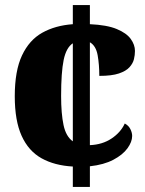

<svg xmlns="http://www.w3.org/2000/svg" viewBox="-20 -734 571 754"><path d="M266 -80Q194 -84 143 -112.5Q92 -141 65 -200.5Q38 -260 38 -356Q38 -456 66.5 -516.5Q95 -577 146 -605.5Q197 -634 266 -639V-714H333V-639Q400 -636 438.5 -620Q477 -604 493.5 -581Q510 -558 510 -534Q510 -518 506 -501.5Q502 -485 488.5 -470Q475 -455 447 -445.5Q419 -436 370 -436Q370 -480 363.5 -517Q357 -554 333 -568V-164Q382 -166 418 -190Q454 -214 470 -249Q485 -241 492 -227Q499 -213 499 -200Q499 -177 480.5 -151.5Q462 -126 425 -106.5Q388 -87 333 -81V0H266ZM266 -564Q240 -547 230 -498.5Q220 -450 220 -357Q220 -288 229.5 -243Q239 -198 266 -179Z"/></svg>

Font: Noto Serif SemiCondensed Black
Style: Regular
Weight: 900
Width: 4
Designer: Monotype Design Team
Foundry: Monotype Imaging Inc.
Version: Version 2.014; ttfautohint (v1.8.4.7-5d5b)